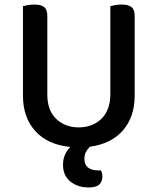

<svg xmlns="http://www.w3.org/2000/svg" viewBox="-20 -634 693 844"><path d="M572 -213Q572 -121 521 -61.5Q470 -2 375 11Q364 22 357.5 34.5Q351 47 351 64Q351 90 367 102.5Q383 115 412 115H424Q430 129 430 143Q430 163 417 176.5Q404 190 369 190Q322 190 289.5 164Q257 138 257 91Q257 65 266 45.5Q275 26 289 12Q189 2 135 -58Q81 -118 81 -213V-607Q88 -609 102 -611.5Q116 -614 131 -614Q160 -614 174 -603Q188 -592 188 -564V-219Q188 -148 227.5 -111Q267 -74 326 -74Q356 -74 381 -83.5Q406 -93 425 -111Q444 -129 454.5 -156Q465 -183 465 -219V-607Q472 -609 486 -611.5Q500 -614 515 -614Q544 -614 558 -603Q572 -592 572 -564V-213Z"/></svg>

Font: Baloo Thambi 2 Medium
Style: Regular
Weight: 500
Designer: Aadarsh Rajan and Ek Type
Foundry: Ek Type
Version: Version 1.640;hotconv 1.0.111;makeotfexe 2.5.65597; ttfautoh